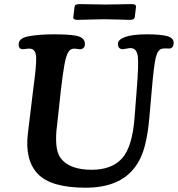

<svg xmlns="http://www.w3.org/2000/svg" viewBox="-20 -874 848 915"><path d="M469.2 -782.2Q443.4 -782.2 405.8 -780.8Q368.2 -779.3 350.6 -779.3Q338.4 -779.3 333.3 -782.5Q328.1 -785.6 329.6 -794.4L335 -839.4Q335.9 -848.1 341.8 -851.3Q347.7 -854.5 359.9 -854.5Q377.4 -854.5 414.6 -853.5Q451.7 -852.5 477.5 -852.5H487.8Q518.6 -852.5 554.4 -853.5Q590.3 -854.5 606.9 -854.5Q619.1 -854.5 624 -851.3Q628.9 -848.1 627.9 -839.4L622.6 -794.4Q621.1 -785.6 615.5 -782.5Q609.9 -779.3 597.7 -779.3Q581.1 -779.3 545.7 -780.8Q510.3 -782.2 479.5 -782.2ZM703.6 -448.2 691.9 -315.4Q685.5 -237.8 669.9 -177.7Q654.3 -117.7 621.6 -75.2Q548.8 20.5 388.2 20.5Q222.7 20.5 160.2 -45.4Q97.7 -110.8 112.8 -237.3L139.2 -455.6Q154.3 -565.9 152.3 -602.5Q150.4 -639.2 124 -642.1Q116.2 -643.1 102.5 -640.9Q88.9 -638.7 84.5 -639.6Q68.8 -642.1 68.8 -662.1Q68.8 -690.9 111.8 -700.2Q161.6 -710.4 239.3 -710.4Q303.7 -710.4 338.4 -704.6Q384.8 -696.8 384.8 -664.6Q384.8 -643.6 365.7 -639.6Q360.8 -638.7 348.1 -640.9Q335.4 -643.1 326.7 -641.6Q312 -638.7 303 -621.1Q293.9 -603.5 286.6 -563.2Q279.3 -522.9 270 -443.4L252 -277.3Q245.1 -230 248.3 -187Q251.5 -144 269 -120.6Q310.5 -64.9 417 -64.9Q512.7 -64.9 562 -119.6Q611.3 -175.3 621.6 -317.4L631.8 -449.7Q641.1 -565.9 637 -603.8Q632.8 -641.6 606 -644.5Q595.7 -645.5 581.5 -642.1Q567.4 -638.7 561 -639.6Q542 -642.6 542 -665Q542 -685.5 577.1 -698Q612.3 -710.4 679.7 -710.4Q745.6 -710.4 776.6 -701.9Q807.6 -693.4 807.6 -669.9Q807.6 -647.9 791 -643.1Q786.6 -642.1 775.6 -643.1Q764.6 -644 753.4 -642.1Q731.9 -638.2 722.7 -601.1Q713.4 -564 703.6 -448.2Z"/></svg>

Font: Cooper* SemiBold
Style: Italic
Weight: 600
Italic angle: -7°
Designer: Owen Earl
Foundry: indestructible type*
Version: Version 0.001